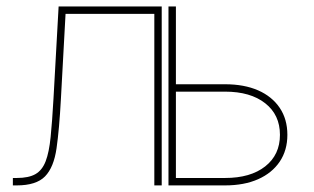

<svg xmlns="http://www.w3.org/2000/svg" viewBox="-20 -562 951 582"><path d="M19 0V-22.5H30.8Q66.9 -22.5 87.4 -34.2Q107.9 -45.9 118.4 -73.2Q128.9 -100.6 133.5 -147Q138.2 -193.4 142.1 -262.7L157.7 -542.5H470.2V0H447.8V-520H178.7L164.6 -261.7Q159.7 -170.4 151.4 -112.5Q143.1 -54.7 116.5 -27.3Q89.8 0 30.8 0ZM503.4 -306.6H662.1Q720.2 -306.6 762.5 -288.1Q804.7 -269.5 827.9 -235.1Q851.1 -200.7 851.1 -153.3Q851.1 -106.4 827.9 -72Q804.7 -37.6 762.5 -18.8Q720.2 0 662.1 0H490.7V-542.5H513.2V-22.5H662.1Q739.3 -22.5 783.9 -57.6Q828.6 -92.8 828.6 -153.3Q828.6 -213.9 783.9 -249Q739.3 -284.2 662.1 -284.2H503.4Z"/></svg>

Font: Inter 16pt Thin
Style: Regular
Weight: 250
Version: Version 4.001;git-66647c0bb